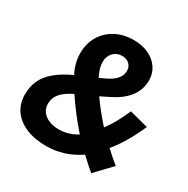

<svg xmlns="http://www.w3.org/2000/svg" viewBox="-163 -856 999 1018"><g transform="rotate(30 336.0 -347.0)"><path d="M620.8 -83.2 527.6 14.8Q508.6 -0.1 489.3 -17.8Q469.9 -35.5 450 -53.9Q356.6 10.2 247 10.2Q176.4 10.2 123.7 -12Q71.1 -34.2 42.4 -75.1Q13.8 -116 13.8 -171.8Q13.8 -220 32 -258.9Q50.2 -297.8 89.3 -330.1Q128.3 -362.5 188.6 -390.4Q172.6 -421.8 165.7 -450.2Q158.7 -478.5 158.7 -507.7Q158.7 -566.8 185.7 -612.2Q212.8 -657.7 261 -683.6Q309.3 -709.5 371.2 -709.5Q423.4 -709.5 462.8 -690.7Q502.3 -671.9 524.6 -639.1Q547 -606.3 547 -562.9Q547 -507.9 514 -463.5Q481 -419.1 415.4 -386.5L360.2 -359.2Q382.2 -327.1 409.2 -293.8Q436.1 -260.5 464.6 -228.7Q486.7 -257.6 507 -294.4Q527.2 -331.3 545.9 -374.4L660.3 -344.2Q608 -225 544.8 -149.2Q564.7 -130.7 583.7 -114.2Q602.6 -97.7 620.8 -83.2ZM284.7 -526.4Q284.7 -506.8 290.6 -486.6Q296.6 -466.4 309 -442L355.5 -464.4Q387.2 -481 403.9 -502.1Q420.5 -523.3 420.5 -547.8Q420.5 -573.9 404 -589.8Q387.4 -605.7 358.6 -605.7Q326.1 -605.7 305.4 -583.4Q284.7 -561.1 284.7 -526.4ZM144.3 -190.1Q144.3 -149.2 176.6 -124.5Q208.9 -99.8 263.1 -99.8Q292.1 -99.8 319.3 -108.2Q346.6 -116.5 372.4 -132.5Q336.7 -172.6 303.2 -216Q269.7 -259.5 240 -304.3Q189.3 -279.3 166.8 -252.2Q144.3 -225.1 144.3 -190.1Z"/></g></svg>

Font: Red Hat Display VF
Style: Italic
Weight: 300
Italic angle: -12°
Designer: Pentagram, MCKL
Foundry: Pentagram, MCKL
Version: Version 1.010